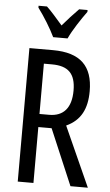

<svg xmlns="http://www.w3.org/2000/svg" viewBox="-62 -983 585 1023"><g transform="rotate(5 230.5 -471.5)"><path d="M194 -783H271C292 -829 334 -892 364 -933V-943H319C285 -908 267 -889 233 -849C203 -883 172 -920 147 -943H102V-933C137 -886 173 -827 194 -783ZM199 -714H73V0H157V-299H228L355 0H448L304 -320C381 -355 413 -419 413 -513C413 -647 346 -714 199 -714ZM200 -638C287 -638 327 -600 327 -509C327 -416 285 -369 209 -369H157V-638Z"/></g></svg>

Font: Noto Sans Lao Looped ExtraCondensed
Style: Regular
Weight: 400
Width: 2
Designer: Mark Frömberg, Ben Mitchell
Foundry: The Fontpad Ltd
Version: Version 1.003